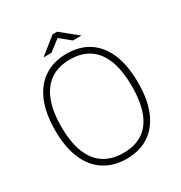

<svg xmlns="http://www.w3.org/2000/svg" viewBox="-202 -1023 1111 1177"><g transform="rotate(-30 353.5 -434.0)"><path d="M355 10Q264 10 197.8 -32.2Q131.5 -74.5 95.8 -157Q60 -239.5 60 -360Q60 -481.5 95.8 -564.5Q131.5 -647.5 197.8 -690.2Q264 -733 355 -733Q446 -733 511.5 -690.5Q577 -648 612 -565Q647 -482 647 -360Q647 -239.5 612 -157.2Q577 -75 511.5 -32.5Q446 10 355 10ZM355 -31Q436 -31 491.2 -67Q546.5 -103 574.8 -176.2Q603 -249.5 603 -360Q603 -472 574.2 -545.5Q545.5 -619 490.2 -655.5Q435 -692 355 -692Q275 -692 219 -655.2Q163 -618.5 133.5 -544.8Q104 -471 104 -360Q104 -249 133.5 -176Q163 -103 219 -67Q275 -31 355 -31ZM222 -783.5 341 -878.5H373L490 -783.5H430L356 -843.5L278 -783.5Z"/></g></svg>

Font: Public Sans Thin Thin
Style: Regular
Weight: 250
Version: Version 2.001